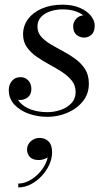

<svg xmlns="http://www.w3.org/2000/svg" viewBox="-20 -489 452 820"><path d="M183 10Q141 10 103.2 -3.2Q65.5 -16.5 41.5 -42.2Q17.5 -68 17.5 -105Q17.5 -127 30.8 -143.2Q44 -159.5 67.5 -159.5Q88 -159.5 101 -145.2Q114 -131 114 -109Q114 -86 99.5 -74Q85 -62 66 -62Q53 -62 42 -66.5Q31 -71 24.8 -80.5Q18.5 -90 18.5 -105H45.5Q45.5 -74.5 63.8 -53.2Q82 -32 113.2 -21Q144.5 -10 182.5 -10Q210.5 -10 238.2 -19.2Q266 -28.5 284.5 -47.8Q303 -67 303 -96Q303 -124 286.8 -144.5Q270.5 -165 245 -181.5Q219.5 -198 190.8 -213.5Q162 -229 136.5 -246.8Q111 -264.5 94.8 -287.5Q78.5 -310.5 78.5 -342Q78.5 -379 100 -407.8Q121.5 -436.5 159.5 -452.8Q197.5 -469 246.5 -469Q290.5 -469 321.2 -455.5Q352 -442 368.2 -421.5Q384.5 -401 384.5 -380Q384.5 -353 370.8 -340.8Q357 -328.5 339.5 -328.5Q321 -328.5 306.8 -340.2Q292.5 -352 292.5 -376.5Q292.5 -395 305.8 -409.2Q319 -423.5 339.5 -423.5Q355.5 -423.5 369.5 -411.2Q383.5 -399 383.5 -380H360Q360 -398 346.2 -413.8Q332.5 -429.5 307.2 -439.2Q282 -449 246.5 -449Q221 -449 196.5 -441.2Q172 -433.5 156 -417.2Q140 -401 140 -375.5Q140 -350.5 155.8 -332.5Q171.5 -314.5 196.5 -299.8Q221.5 -285 249.8 -270Q278 -255 303 -236.5Q328 -218 343.8 -193Q359.5 -168 359.5 -132Q359.5 -87.5 333.5 -55.8Q307.5 -24 267 -7Q226.5 10 183 10ZM58 311.5V295Q81.5 295 105 282.5Q128.5 270 147.8 249.2Q167 228.5 177.5 203.2Q188 178 185.5 152.5H201.5Q201.5 165 193.2 174.5Q185 184 172 189.2Q159 194.5 145.5 194.5Q119.5 194.5 107.5 181.2Q95.5 168 95.5 149.5Q95.5 136.5 102.5 125.2Q109.5 114 121.8 107Q134 100 149 100Q172.5 100 187.5 115Q202.5 130 202.5 161.5Q202.5 188.5 190.2 215Q178 241.5 157.2 263.5Q136.5 285.5 110.8 298.5Q85 311.5 58 311.5Z"/></svg>

Font: Bodoni Moda
Style: Italic
Weight: 400
Italic angle: -13°
Designer: Owen Earl
Foundry: indestructible type
Version: Version 2.005